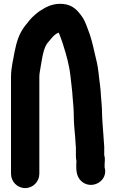

<svg xmlns="http://www.w3.org/2000/svg" viewBox="-20 -761 606 1003"><path d="M376.5 10.4V53C376.5 62 377.4 70.8 379.3 80.5C378.8 85.8 378.5 91.3 378.5 97V112C378.5 146.8 387.5 174.2 412.9 191.8C467.3 229.3 546.2 180.9 526.5 113.1V97C526.5 85 530.6 65.6 524.5 51.1V7C524.5 6.8 524.5 6.6 524.5 6.3C522.1 -39.6 518.1 -74.6 515.5 -118.7L513.5 -154.3C513.5 -167.8 513.2 -181 512.5 -191.8L510.5 -221.8C509.8 -231.8 508.2 -243.7 507.5 -258.5C505.7 -305.1 498.4 -341.1 494.4 -384.3C489.9 -420.5 484 -446.9 475.2 -480.9C465.3 -525.1 454.9 -570.1 438.6 -609.6C429 -635.2 421.3 -658.3 404 -680.5C385.1 -706.3 361.7 -730.8 323.4 -738.3C279.4 -746.8 240.4 -734.6 212.8 -718.8C192.1 -706.8 183.4 -701.5 163.4 -684.5C138 -663 127.9 -646.6 109.2 -623.8C79.5 -584.9 66.5 -542.4 55.7 -488.2C49.3 -447.6 37.5 -408.3 37.5 -359V147C37.5 187.9 70.5 221.5 111.5 221.5C152.5 221.5 185.5 187.9 185.5 147V-359C185.5 -369 186.4 -378.2 188.3 -387.7C197.9 -440.6 203.3 -498.7 224.9 -532.3C245.2 -555.1 259.9 -580.1 286 -590.7C287.1 -589.2 288.6 -586.7 289.1 -585C295.9 -564.9 303.7 -549.1 310 -526.4C325.7 -477.1 341.5 -422.3 347.6 -367.7C351.3 -326.8 357.5 -292 359.5 -251.2C362.8 -212.4 365.5 -189.7 365.5 -152C365.5 -116.3 370 -79.3 372.5 -46.5C372.6 -36 374.5 -26 374.5 -18C374.5 -9.3 375.7 -1.9 376.5 10.4Z"/></svg>

Font: Smoothie
Style: SeBd
Weight: 600
Foundry: Cannot Into Space Fonts
Version: Version 0.8